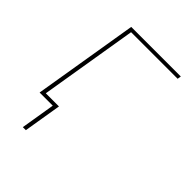

<svg xmlns="http://www.w3.org/2000/svg" viewBox="-199 -624 898 898"><g transform="rotate(45 250.0 -175.0)"><path d="M111 170 139 0H52L138 -520H466L463 -502H155L75 -18H162L131 170Z"/></g></svg>

Font: Iosevka Thin Oblique
Style: Regular
Weight: 100
Italic angle: -9°
Monospace: yes
Designer: Belleve Invis
Foundry: Belleve Invis
Version: Version 32.5.0; ttfautohint (v1.8.4)